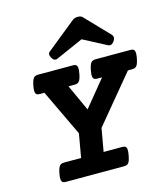

<svg xmlns="http://www.w3.org/2000/svg" viewBox="-119 -912 881 1005"><g transform="rotate(-15 321.0 -409.0)"><path d="M305.7 -579.6Q314 -579.6 319.3 -577.6Q324.7 -575.7 327.6 -570.1Q330.6 -564.5 330.6 -554.7Q330.6 -544.9 327.6 -529.3Q324.7 -513.7 321.3 -503.9Q317.9 -494.1 313.2 -488.8Q308.6 -483.4 302.5 -481.4Q296.4 -479.5 288.1 -479.5H255.4L320.8 -336.9L437.5 -479.5H412.1Q403.8 -479.5 398.4 -481.4Q393.1 -483.4 390.1 -488.8Q387.2 -494.1 387.2 -503.9Q387.2 -513.7 390.1 -529.3Q393.1 -544.9 396.5 -554.7Q399.9 -564.5 404.5 -570.1Q409.2 -575.7 415.3 -577.6Q421.4 -579.6 429.7 -579.6H617.2Q625.5 -579.6 630.9 -577.6Q636.2 -575.7 639.2 -570.1Q642.1 -564.5 642.1 -554.7Q642.1 -544.9 639.2 -529.3Q636.2 -513.7 632.8 -503.9Q629.4 -494.1 624.8 -488.8Q620.1 -483.4 614 -481.4Q607.9 -479.5 599.6 -479.5H577.6L366.2 -224.6L344.2 -100.1H444.8Q453.1 -100.1 458.5 -98.1Q463.9 -96.2 466.6 -90.6Q469.2 -85 469.2 -75.2Q469.2 -65.4 466.3 -49.8Q463.4 -34.2 460.2 -24.4Q457 -14.6 452.4 -9.3Q447.8 -3.9 441.7 -2Q435.5 0 427.2 0H113.8Q105.5 0 99.9 -2Q94.2 -3.9 91.6 -9.3Q88.9 -14.6 88.6 -24.4Q88.4 -34.2 91.3 -49.8Q94.2 -65.4 97.7 -75.2Q101.1 -85 105.7 -90.6Q110.4 -96.2 116.7 -98.1Q123 -100.1 131.3 -100.1H222.2L244.6 -228L125 -479.5H100.6Q92.3 -479.5 86.9 -481.4Q81.5 -483.4 78.6 -488.8Q75.7 -494.1 75.7 -503.9Q75.7 -513.7 78.6 -529.3Q81.5 -544.9 85 -554.7Q88.4 -564.5 93 -570.1Q97.7 -575.7 103.8 -577.6Q109.9 -579.6 118.2 -579.6ZM237.3 -634.3Q218.3 -626 206.1 -648.9Q200.7 -658.7 200.7 -667Q200.7 -675.3 210 -682.1L367.7 -809.6Q379.4 -818.4 396 -818.4Q403.8 -818.4 410.6 -816.4Q417.5 -814.5 421.4 -809.6L543.9 -682.1Q558.1 -667 544.9 -647Q538.6 -637.2 529.8 -632.8Q521 -628.4 509.8 -634.3L385.3 -699.7Z"/></g></svg>

Font: Courier Prime
Style: Bold Italic
Weight: 700
Monospace: yes
Designer: Alan Dague-Greene
Foundry: Quote-Unquote Apps
Version: Version 1.202